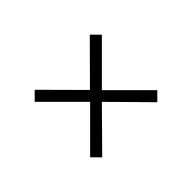

<svg xmlns="http://www.w3.org/2000/svg" viewBox="-72 -732 764 764"><g transform="rotate(-45 310.0 -350.0)"><path d="M121 -506 277 -350 121 -194 155 -160 310 -317 465 -160 499 -194 343 -350 499 -506 465 -540 310 -384 155 -540Z"/></g></svg>

Font: Space Text Light
Style: Regular
Weight: 300
Designer: Florian Karsten (Space Text), Colophon Foundry (Space Mono)
Foundry: Florian Karsten
Version: Version 1.003;PS 001.003;hotconv 1.0.88;makeotf.lib2.5.64775